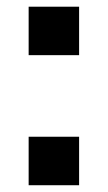

<svg xmlns="http://www.w3.org/2000/svg" viewBox="-20 -547 318 567"><path d="M64.6 0V-143.2H213.6V0ZM64.6 -384.1V-527.2H213.6V-384.1Z"/></svg>

Font: Oxanium ExtraLight
Style: Regular
Weight: 200
Designer: Severin Meyer
Version: Version 2.000